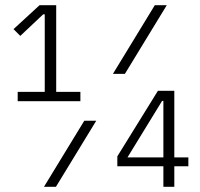

<svg xmlns="http://www.w3.org/2000/svg" viewBox="-20 -718 769 738"><path d="M48 -329V-365H152V-663H146L58 -580L32 -606L132 -698H196V-365H289V-329ZM414 -434 575 -698H621L460 -434ZM149 0 304 -254H350L195 0ZM608 0V-79H431V-117L587 -369H650V-113H704V-79H650V0ZM608 -330H603L470 -113H608Z"/></svg>

Font: IBM Plex Sans Cond Light
Style: Regular
Weight: 300
Width: 3
Designer: Mike Abbink, Paul van der Laan, Pieter van Rosmalen
Foundry: Bold Monday
Version: Version 1.3